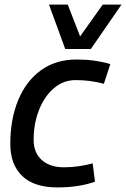

<svg xmlns="http://www.w3.org/2000/svg" viewBox="-20 -809 551 839"><path d="M231 10Q129 10 77 -40Q25 -90 25 -180Q25 -288 59.5 -371.5Q94 -455 159 -502Q224 -549 315 -549Q394 -549 462 -529L434 -443Q399 -452 369.5 -455.5Q340 -459 311 -459Q257 -459 215.5 -423.5Q174 -388 150.5 -328.5Q127 -269 127 -198Q127 -141 163 -109.5Q199 -78 258 -78Q293 -78 323.5 -82.5Q354 -87 385 -95L395 -15Q324 10 231 10ZM511 -789 377 -595H265L194 -789H276L330 -650L429 -789Z"/></svg>

Font: Georama Medium
Style: Italic
Weight: 500
Italic angle: -9°
Designer: Jean-Baptiste Levee
Foundry: Production Type
Version: Version 1.000